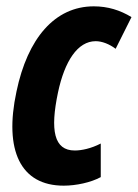

<svg xmlns="http://www.w3.org/2000/svg" viewBox="-20 -576 435 606"><path d="M181 10C220 10 267 0 298 -17V-123C267 -107 237 -101 216 -101C150 -101 138 -165 163 -284C184 -383 225 -446 282 -446C302 -446 325 -437 345 -422L395 -522C359 -544 320 -556 276 -556C153 -556 67 -455 32 -287C-8 -101 45 10 181 10Z"/></svg>

Font: Noto Sans ExtraCondensed
Style: Bold Italic
Weight: 700
Width: 2
Italic angle: -12°
Designer: Monotype Design Team
Foundry: Monotype Imaging Inc.
Version: Version 2.013